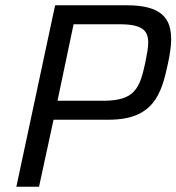

<svg xmlns="http://www.w3.org/2000/svg" viewBox="-20 -708 669 728"><path d="M189 -688 42 0H128L183 -254H391C561 -254 592 -349 617 -468C624 -501 629 -532 629 -559C629 -637 594 -688 461 -688ZM372 -326H198L259 -616H434C518 -616 542 -593 542 -547C542 -527 537 -501 531 -471C510 -373 491 -326 372 -326Z"/></svg>

Font: Saira UNSAM
Style: Italic
Weight: 400
Italic angle: -12°
Designer: Hector Gatti with collaboration of the Omnibus-Type team
Foundry: Omnibus-Type
Version: Version 0.072;PS 000.072;hotconv 1.0.88;makeotf.lib2.5.64775